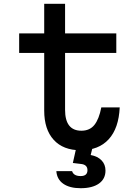

<svg xmlns="http://www.w3.org/2000/svg" viewBox="-20 -776 740 1012"><path d="M323 -756V-600H593V-497H323V-197Q323 -87 409 -87Q453 -87 477.5 -117.5Q502 -148 514 -210H611Q606 -100 553 -42Q500 16 405 16Q313 16 263 -39Q213 -94 213 -193V-497H81V-600H213V-756ZM387 -20H473L458 41Q495 48 515.5 69.5Q536 91 536 123Q536 167 501.5 191.5Q467 216 405 216Q347 216 313.5 192.5Q280 169 277 126H360Q368 152 405 152Q441 152 441 121Q441 91 405 88L364 83Z"/></svg>

Font: Martian Mono
Style: Regular
Weight: 400
Monospace: yes
Designer: Roman Shamin
Foundry: Evil Martians
Version: Version 1.000; ttfautohint (v1.8.4.7-5d5b)